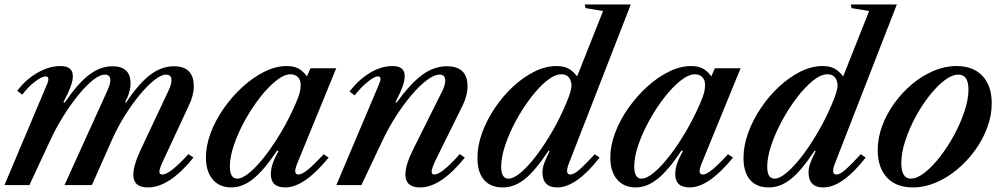

<svg xmlns="http://www.w3.org/2000/svg" viewBox="-26 -831 4500 862"><path d="M638 10.5Q572.5 10.5 572.5 -46.5Q572.5 -89 607.5 -162.5L730.5 -424Q746.5 -458 743.5 -477Q740.5 -496 719.5 -496Q698 -496 667 -471.5Q636 -447 601.5 -405.5Q567 -364 534.5 -312Q502 -260 477.5 -205L386.5 0H263.5L456 -424Q469.5 -454.5 469.5 -471Q469.5 -496 444.5 -496Q422.5 -496 391.8 -471.8Q361 -447.5 326.5 -405.2Q292 -363 258.2 -309.2Q224.5 -255.5 197.5 -196.5L106 0H-6L182.5 -446.5Q201.5 -488 179 -488Q161.5 -488 130.5 -464.2Q99.5 -440.5 74 -406L51.5 -423.5Q91 -475.5 143.2 -505Q195.5 -534.5 245.5 -534.5Q301 -534.5 301 -489Q301 -469.5 291 -441.8Q281 -414 258.5 -372L264.5 -370.5Q324.5 -458 374.8 -495.8Q425 -533.5 479 -533.5Q560 -533.5 560 -457Q560 -416.5 535.5 -372L540 -370.5Q597.5 -456.5 648.2 -495Q699 -533.5 755 -533.5Q844 -533.5 844 -443.5Q844 -402.5 821.5 -356.5L707 -110.5Q690 -74.5 689.5 -61Q689 -47.5 703.5 -47.5Q736 -47.5 820 -139L842.5 -123.5Q734.5 10.5 638 10.5Z M1013 10.5Q959.5 10.5 929 -25.2Q898.5 -61 898.5 -124Q898.5 -177.5 920.2 -235Q942 -292.5 979.5 -345.8Q1017 -399 1064 -441.8Q1111 -484.5 1162 -509.5Q1213 -534.5 1261 -534.5Q1292 -534.5 1313 -523.8Q1334 -513 1352 -488L1368 -524.5H1483.5L1307.5 -94.5Q1297.5 -69 1299.8 -58.2Q1302 -47.5 1314.5 -47.5Q1329 -47.5 1354.8 -68Q1380.5 -88.5 1427 -138.5L1449.5 -123.5Q1340 10.5 1255 10.5Q1190 10.5 1190 -49Q1190 -70.5 1197.5 -94.2Q1205 -118 1224.5 -152.5L1218.5 -155.5Q1160 -67.5 1111.5 -28.5Q1063 10.5 1013 10.5ZM1039 -29Q1062 -29 1095 -56.5Q1128 -84 1165 -131.8Q1202 -179.5 1238 -240.8Q1274 -302 1302.5 -368.5Q1316.5 -401 1320.2 -418.2Q1324 -435.5 1324 -449Q1324 -472 1311.5 -484.8Q1299 -497.5 1278.5 -497.5Q1250 -497.5 1214 -469Q1178 -440.5 1141.5 -393.8Q1105 -347 1074.2 -291.5Q1043.5 -236 1024.8 -181.5Q1006 -127 1006 -84Q1006 -29 1039 -29Z M1860.5 10.5Q1794 10.5 1794 -47.5Q1794 -91 1830 -162.5L1960.5 -424Q1973 -450 1973 -470Q1973 -496 1947 -496Q1923.5 -496 1890.8 -471.5Q1858 -447 1822 -404.8Q1786 -362.5 1751.5 -308.8Q1717 -255 1689.5 -196.5L1596.5 0H1484L1673 -446.5Q1682.5 -469 1682.5 -475.5Q1682.5 -488 1670.5 -488Q1654.5 -488 1623.2 -462.2Q1592 -436.5 1566 -402.5L1543.5 -420Q1582.5 -472 1633.8 -503.2Q1685 -534.5 1736.5 -534.5Q1791 -534.5 1791 -489.5Q1791 -470 1781.8 -443.5Q1772.5 -417 1749.5 -372L1754.5 -370.5Q1818.5 -458 1870.8 -495.8Q1923 -533.5 1979.5 -533.5Q2073 -533.5 2073 -444.5Q2073 -402 2050.5 -356.5L1929 -110.5Q1921.5 -95 1916.8 -81.5Q1912 -68 1912 -60.5Q1912 -47.5 1924.5 -47.5Q1956.5 -47.5 2038 -139L2061 -123.5Q1953 10.5 1860.5 10.5Z M2231 10.5Q2176 10.5 2146.8 -23.8Q2117.5 -58 2117.5 -122.5Q2117.5 -177 2138.5 -234.8Q2159.5 -292.5 2195.5 -346Q2231.5 -399.5 2277.2 -442Q2323 -484.5 2373.2 -509.5Q2423.5 -534.5 2472 -534.5Q2503.5 -534.5 2524.8 -523.8Q2546 -513 2565 -488L2681.5 -781.5L2603 -794.5L2599 -811H2806L2527 -94.5Q2509.5 -47.5 2535 -47.5Q2550 -47.5 2573.8 -68Q2597.5 -88.5 2644 -138.5L2666 -123.5Q2561.5 10.5 2475.5 10.5Q2409.5 10.5 2409.5 -58Q2409.5 -76.5 2417.5 -98.8Q2425.5 -121 2441.5 -152.5L2437.5 -155.5Q2378 -65.5 2330.8 -27.5Q2283.5 10.5 2231 10.5ZM2257 -29Q2280 -29 2312.8 -56.8Q2345.5 -84.5 2382 -132.5Q2418.5 -180.5 2453.8 -241.5Q2489 -302.5 2516.5 -368.5Q2530 -401 2534.8 -418Q2539.5 -435 2540 -449Q2535.5 -497.5 2494 -497.5Q2465 -497.5 2429.2 -468.8Q2393.5 -440 2357.5 -393Q2321.5 -346 2291.2 -290.5Q2261 -235 2242.5 -180.2Q2224 -125.5 2224 -82.5Q2224 -29 2257 -29Z M2828.5 10.5Q2775 10.5 2744.5 -25.2Q2714 -61 2714 -124Q2714 -177.5 2735.8 -235Q2757.5 -292.5 2795 -345.8Q2832.5 -399 2879.5 -441.8Q2926.5 -484.5 2977.5 -509.5Q3028.5 -534.5 3076.5 -534.5Q3107.5 -534.5 3128.5 -523.8Q3149.5 -513 3167.5 -488L3183.5 -524.5H3299L3123 -94.5Q3113 -69 3115.2 -58.2Q3117.5 -47.5 3130 -47.5Q3144.5 -47.5 3170.2 -68Q3196 -88.5 3242.5 -138.5L3265 -123.5Q3155.5 10.5 3070.5 10.5Q3005.5 10.5 3005.5 -49Q3005.5 -70.5 3013 -94.2Q3020.5 -118 3040 -152.5L3034 -155.5Q2975.5 -67.5 2927 -28.5Q2878.5 10.5 2828.5 10.5ZM2854.5 -29Q2877.5 -29 2910.5 -56.5Q2943.5 -84 2980.5 -131.8Q3017.5 -179.5 3053.5 -240.8Q3089.5 -302 3118 -368.5Q3132 -401 3135.8 -418.2Q3139.5 -435.5 3139.5 -449Q3139.5 -472 3127 -484.8Q3114.5 -497.5 3094 -497.5Q3065.5 -497.5 3029.5 -469Q2993.5 -440.5 2957 -393.8Q2920.5 -347 2889.8 -291.5Q2859 -236 2840.2 -181.5Q2821.5 -127 2821.5 -84Q2821.5 -29 2854.5 -29Z M3425.5 10.5Q3370.5 10.5 3341.2 -23.8Q3312 -58 3312 -122.5Q3312 -177 3333 -234.8Q3354 -292.5 3390 -346Q3426 -399.5 3471.8 -442Q3517.5 -484.5 3567.8 -509.5Q3618 -534.5 3666.5 -534.5Q3698 -534.5 3719.2 -523.8Q3740.5 -513 3759.5 -488L3876 -781.5L3797.5 -794.5L3793.5 -811H4000.5L3721.5 -94.5Q3704 -47.5 3729.5 -47.5Q3744.5 -47.5 3768.2 -68Q3792 -88.5 3838.5 -138.5L3860.5 -123.5Q3756 10.5 3670 10.5Q3604 10.5 3604 -58Q3604 -76.5 3612 -98.8Q3620 -121 3636 -152.5L3632 -155.5Q3572.5 -65.5 3525.2 -27.5Q3478 10.5 3425.5 10.5ZM3451.5 -29Q3474.5 -29 3507.2 -56.8Q3540 -84.5 3576.5 -132.5Q3613 -180.5 3648.2 -241.5Q3683.5 -302.5 3711 -368.5Q3724.5 -401 3729.2 -418Q3734 -435 3734.5 -449Q3730 -497.5 3688.5 -497.5Q3659.5 -497.5 3623.8 -468.8Q3588 -440 3552 -393Q3516 -346 3485.8 -290.5Q3455.5 -235 3437 -180.2Q3418.5 -125.5 3418.5 -82.5Q3418.5 -29 3451.5 -29Z M4072.5 10.5Q3997 10.5 3955.8 -34.2Q3914.5 -79 3914.5 -157.5Q3914.5 -211.5 3934.5 -265.5Q3954.5 -319.5 3989.5 -368Q4024.5 -416.5 4069.8 -454Q4115 -491.5 4165.8 -513Q4216.5 -534.5 4268 -534.5Q4343.5 -534.5 4385 -490Q4426.5 -445.5 4426.5 -367.5Q4426.5 -313 4406.5 -258.8Q4386.5 -204.5 4351.5 -156.2Q4316.5 -108 4271.2 -70.2Q4226 -32.5 4175 -11Q4124 10.5 4072.5 10.5ZM4063.5 -29Q4091 -29 4125.5 -56Q4160 -83 4194.5 -127.5Q4229 -172 4257.8 -225Q4286.5 -278 4304.2 -331.5Q4322 -385 4322 -428.5Q4322 -496 4277 -496Q4248 -496 4213.8 -469.8Q4179.5 -443.5 4145.5 -400Q4111.5 -356.5 4083.2 -303.8Q4055 -251 4037.8 -197.5Q4020.5 -144 4020.5 -99Q4020.5 -29 4063.5 -29Z"/></svg>

Font: Libre Caslon Text Medium Italic
Style: Regular
Weight: 500
Italic angle: -22.583°
Designer: Pablo Impallari, Rodrigo Fuenzalida, Katja Schimmel
Foundry: Pablo Impallari, Rodrigo Fuenzalida
Version: Version 2.000